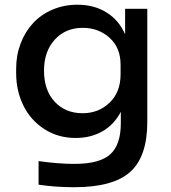

<svg xmlns="http://www.w3.org/2000/svg" viewBox="-20 -576 719 807"><path d="M292 210.9Q212.9 210.9 142.1 200.2V101.1Q224.1 112.8 293.9 112.8Q398.4 112.8 443.1 72.8Q487.8 32.7 487.8 -58.1V-106Q459.5 -51.8 410.4 -23.9Q361.3 3.9 297.9 3.9Q224.6 3.9 167 -33Q109.4 -69.8 78.6 -131.8Q47.9 -193.8 47.9 -269V-288.1Q47.9 -344.2 66.9 -393.8Q85.9 -443.4 119.4 -479.2Q152.8 -515.1 200.9 -535.6Q249 -556.2 305.2 -556.2Q375 -556.2 427 -524.2Q479 -492.2 505.9 -432.1V-539.1H599.1V-64Q599.1 82.5 527.1 146.7Q455.1 210.9 292 210.9ZM327.1 -100.1Q394.5 -100.1 440.7 -144.5Q486.8 -189 486.8 -263.2V-304.2Q486.8 -375.5 440.4 -417.2Q394 -459 328.1 -459Q255.4 -459 210.2 -409.4Q165 -359.9 165 -278.8Q165 -196.8 210 -148.4Q254.9 -100.1 327.1 -100.1Z"/></svg>

Font: Sora Medium
Style: Regular
Weight: 500
Designer: Jonathan Barnbrook, Julián Moncada
Foundry: Barnbrook Fonts
Version: Version 2.000